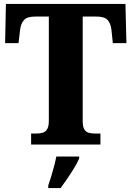

<svg xmlns="http://www.w3.org/2000/svg" viewBox="-20 -734 667 975"><path d="M138 0V-56H166Q184 -56 198 -60.5Q212 -65 220 -79Q228 -93 228 -121V-650H159Q118 -650 102 -632.5Q86 -615 82 -582L74 -515H6L10 -714H617L622 -515H553L546 -582Q542 -615 526.5 -632.5Q511 -650 469 -650H400V-119Q400 -91 408 -77.5Q416 -64 430 -60Q444 -56 462 -56H490V0ZM225 208Q232 188 240 162Q248 136 255 109Q262 82 266 61H382V71Q373 92 357 118.5Q341 145 322.5 172Q304 199 288 221H225Z"/></svg>

Font: Noto Serif Khmer SemiCondensed ExtraBold
Style: Regular
Weight: 800
Width: 4
Designer: Danh Hong and the Monotype Design Team
Foundry: Monotype Imaging Inc.
Version: Version 2.004